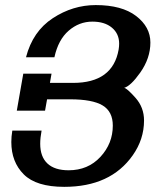

<svg xmlns="http://www.w3.org/2000/svg" viewBox="-20 -723 634 753"><path d="M231.9 9.8Q122.1 9.8 73.2 -39.1Q24.4 -87.9 24.4 -166Q24.4 -187.5 28.3 -210.9H143.1Q137.7 -182.1 137.7 -159.2Q137.7 -108.4 166 -81.8Q194.3 -55.2 249 -55.2Q325.2 -55.2 373.8 -107.7Q422.4 -160.2 422.4 -230.5Q422.4 -285.6 382.3 -309.6Q342.3 -333.5 255.4 -333.5H164.6L156.7 -289.1H45.9L71.3 -434.1H182.1L175.8 -397.9H266.6Q422.4 -397.9 445.3 -528.8Q447.3 -541 447.3 -551.8Q447.3 -590.8 418.9 -614.5Q390.6 -638.2 342.3 -638.2Q290.5 -638.2 249.5 -602.8Q208.5 -567.4 193.4 -498.5H82Q108.4 -600.1 187 -651.6Q265.6 -703.1 355.5 -703.1Q458 -703.1 513.9 -660.2Q569.8 -617.2 569.8 -556.2Q569.8 -494.6 529.8 -438Q492.7 -385.7 466.8 -378.4Q477.5 -377.4 511.2 -339.6Q544.9 -301.8 544.9 -250.5Q544.9 -176.8 500.5 -113.8Q413.6 9.8 231.9 9.8Z"/></svg>

Font: Kelvinch
Style: Bold Italic
Weight: 700
Italic angle: -10°
Designer: Paul James Miller
Foundry: High-Logic / Made with FontCreator
Version: Version 3.30 September 23, 2016